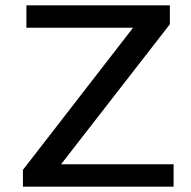

<svg xmlns="http://www.w3.org/2000/svg" viewBox="-20 -700 717 720"><path d="M631 -84V0H66V-63L479 -596H79V-680H617V-609L209 -84Z"/></svg>

Font: Martel Sans SemiBold
Style: Regular
Weight: 600
Designer: Dan Reynolds and Mathieu Réguer
Foundry: Dan Reynolds and Mathieu Réguer
Version: Version 1.002; ttfautohint (v1.1) -l 5 -r 5 -G 72 -x 0 -D la